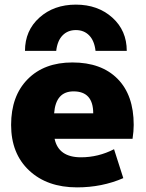

<svg xmlns="http://www.w3.org/2000/svg" viewBox="-20 -800 631 830"><path d="M528 -580H393Q388 -624 365.5 -647Q343 -670 308 -670Q273 -670 250.5 -647Q228 -624 223 -580H88Q88 -668 150.5 -724Q213 -780 308 -780Q403 -780 465.5 -724Q528 -668 528 -580ZM214 -310H383Q383 -405 298 -405Q221 -405 214 -310ZM216 -200Q233 -120 330 -120Q405 -120 473 -155L513 -30Q421 10 313 10Q184 10 106 -63Q28 -136 28 -260Q28 -385 99.5 -457.5Q171 -530 293 -530Q418 -530 488 -459.5Q558 -389 558 -260Q558 -233 553 -200Z"/></svg>

Font: Mplus 1p Black
Style: Regular
Weight: 900
Version: Version 1.061